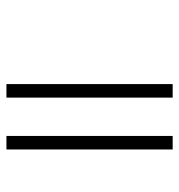

<svg xmlns="http://www.w3.org/2000/svg" viewBox="0 -621 556 596"><g transform="rotate(90 278.0 -323.0)"><path d="M283 -581V-65H241V-581ZM444 -581V-65H402V-581Z"/></g></svg>

Font: Ekushey Kolom
Style: Regular
Weight: 400
Designer: Al Mamun Sumon
Foundry: Al Mamun Sumon
Version: Version 1.0